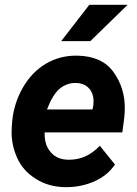

<svg xmlns="http://www.w3.org/2000/svg" viewBox="-20 -770 569 800"><path d="M234.9 -598.6H356.4L511.7 -750H352.1ZM252.4 9.8C253.9 9.8 255.9 9.8 257.3 9.8C298.3 9.8 337.4 1.5 374 -14.6C410.6 -31.2 439 -54.7 459 -84.5L396 -162.6C359.4 -124 316.9 -104.5 269 -104.5C267.1 -104.5 265.6 -104.5 264.2 -104.5C233.4 -105 209 -115.2 191.9 -135.3C174.3 -154.8 166 -180.2 166 -211.4C166 -213.9 166 -215.8 166 -218.3H489.7L497.6 -278.3C499 -293 500 -306.6 500 -320.3C500 -376.5 484.4 -426.3 452.6 -470.2C420.9 -514.2 371.1 -536.6 303.2 -538.1C300.8 -538.1 298.3 -538.1 295.4 -538.1C251 -538.1 209 -526.9 170.9 -504.4C132.3 -481.4 100.6 -448.7 75.7 -405.8C50.8 -362.8 35.6 -315.4 30.8 -264.2L29.3 -244.6C28.8 -236.3 28.3 -227.5 28.3 -219.2C28.3 -182.1 36.1 -146 52.2 -110.8C68.4 -75.2 94.2 -46.4 129.9 -24.4C165.5 -2 206.1 9.3 252.4 9.8ZM296.4 -424.3C335.4 -423.8 362.3 -401.4 368.7 -363.8C369.6 -358.4 369.6 -353 369.6 -347.2C369.6 -340.8 369.1 -334 368.2 -326.7L365.2 -314H175.8C191.4 -355 209 -383.8 228 -399.9C247.6 -416 269.5 -424.3 293.5 -424.3C294.4 -424.3 295.4 -424.3 296.4 -424.3Z"/></svg>

Font: Roboto
Style: Bold Italic
Weight: 700
Italic angle: -12°
Designer: Google
Version: Version 2.137; 2017